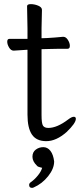

<svg xmlns="http://www.w3.org/2000/svg" viewBox="-20 -665 400 929"><path d="M183 -617 181 -528V-480L209 -481Q245 -483 285 -487H286Q299 -487 308.5 -472Q318 -457 318 -443Q318 -429 307 -429H268Q240 -429 220 -428L181 -427V-108Q181 -68 188 -57Q195 -46 214 -46Q256 -46 310 -87Q327 -100 337 -100Q347 -100 347 -90Q347 -69 302 -26Q252 18 204 18Q156 18 134.5 -14Q113 -46 113 -110V-424H108Q107 -424 47 -420H46Q33 -420 24 -435Q15 -450 15 -463.5Q15 -477 26 -477H113V-528L111 -635Q111 -645 129 -645Q147 -645 165 -637.5Q183 -630 183 -617ZM135 244Q121 244 121 230Q121 223 127 218Q146 205 162.5 185Q179 165 184 147Q182 146 172.5 144Q163 142 159 137Q137 116 137 93.5Q137 71 153 59Q169 47 189.5 47Q210 47 224 65Q238 83 242 116Q242 151 213 187.5Q184 224 143 242Q139 244 135 244Z"/></svg>

Font: QiushuiShotai
Style: Regular
Weight: 600
Designer: Fontworks Inc.
Foundry: Fontworks Inc.
Version: Version 1.250